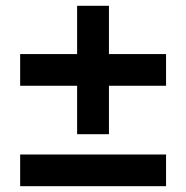

<svg xmlns="http://www.w3.org/2000/svg" viewBox="-20 -640 640 660"><path d="M354.5 -345.2V-178.7H245.1V-345.2H49.3V-454.1H245.1V-620.1H354.5V-454.1H550.8V-345.2ZM49.3 0V-108.9H550.8V0Z"/></svg>

Font: Liberation Mono
Style: Bold
Weight: 700
Monospace: yes
Designer: Steve Matteson
Foundry: Ascender Corporation
Version: Version 2.1.5